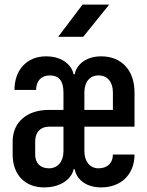

<svg xmlns="http://www.w3.org/2000/svg" viewBox="-20 -805 640 835"><path d="M342 -645 455 -785H339L233 -645ZM171 10C254 10 294 -35 300 -69H305C310 -35 344 10 420 10C507 10 565 -47 565 -133H471C471 -96 447 -73 408 -73C372 -73 347 -102 347 -147V-254H565V-403C565 -499 509 -560 420 -560C345 -560 310 -515 305 -482H300C294 -515 258 -560 180 -560C98 -560 43 -502 43 -414H137C137 -453 160 -477 196 -477C237 -477 256 -453 256 -402V-327H192C97 -327 35 -273 35 -190V-133C35 -46 88 10 171 10ZM347 -403C347 -448 370 -477 408 -477C448 -477 471 -448 471 -403V-327H347ZM193 -73C155 -73 133 -96 133 -133V-190C133 -229 155 -254 193 -254H256V-147C256 -102 231 -73 193 -73Z"/></svg>

Font: Tekne LDO SemiBold
Style: Regular
Weight: 600
Monospace: yes
Designer: Alessio Laiso, Mario Rullo, Paolo Rosset
Foundry: Alessio Laiso
Version: Version 1.000;hotconv 1.0.109;makeotfexe 2.5.65596